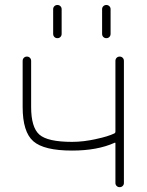

<svg xmlns="http://www.w3.org/2000/svg" viewBox="-20 -775 593 774"><path d="M445.3 -529.3Q445.3 -537.1 450.2 -542Q455.1 -546.9 462.4 -546.9Q469.7 -546.9 474.6 -542Q479.5 -537.1 479.5 -529.3V-37.1Q479.5 -30.3 474.6 -25.4Q469.7 -20.5 462.4 -20.5Q455.1 -20.5 450.2 -25.4Q445.3 -30.3 445.3 -37.1V-197.3Q445.3 -201.2 441.4 -199.2Q372.1 -168 270.5 -168Q157.2 -168 114.3 -205.6Q71.3 -243.2 71.3 -343.8V-529.3Q71.3 -537.1 76.2 -542Q81.1 -546.9 88.4 -546.9Q95.7 -546.9 100.6 -542Q105.5 -537.1 105.5 -529.3V-343.8Q105.5 -261.7 138.7 -232.4Q171.9 -203.1 270.5 -203.1Q317.4 -203.1 368.2 -214.8Q415 -224.6 441.4 -237.3Q445.3 -239.3 445.3 -244.1ZM194.3 -638.7V-738.3Q194.3 -745.1 199.2 -750Q204.1 -754.9 211.4 -754.9Q218.8 -754.9 223.6 -750Q228.5 -745.1 228.5 -738.3V-638.7Q228.5 -630.9 223.6 -626Q218.8 -621.1 211.4 -621.1Q204.1 -621.1 199.2 -626Q194.3 -630.9 194.3 -638.7ZM391.6 -638.7V-738.3Q391.6 -745.1 396.5 -750Q401.4 -754.9 408.7 -754.9Q416 -754.9 420.9 -750Q425.8 -745.1 425.8 -738.3V-638.7Q425.8 -630.9 420.9 -626Q416 -621.1 408.7 -621.1Q401.4 -621.1 396.5 -626Q391.6 -630.9 391.6 -638.7Z"/></svg>

Font: Gen Jyuu Gothic ExtraLight
Style: Regular
Weight: 100
Designer: [Source Han Sans]
Ryoko NISHIZUKA  (kana & ideographs); Paul D. Hunt (Latin, Greek & Cyrillic); Wenlong ZHANG  (bopomofo
Version: Version 1.002.20150607